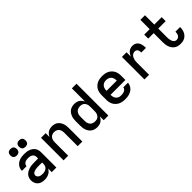

<svg xmlns="http://www.w3.org/2000/svg" viewBox="233 -1936 3135 3135"><g transform="rotate(-45 1800.0 -368.5)"><path d="M243 8Q211 8 179.5 0Q148 -8 123.5 -28.5Q99 -49 87 -79.5Q75 -110 75 -142Q75 -171 84 -198.5Q93 -226 112 -246.5Q131 -267 156.5 -280.5Q182 -294 209.5 -302Q237 -310 265 -312.5Q293 -315 322 -315H410V-355Q410 -374 400 -391.5Q390 -409 373.5 -419Q357 -429 337.5 -432.5Q318 -436 299 -436Q280 -436 261 -432.5Q242 -429 225.5 -420Q209 -411 198.5 -394.5Q188 -378 188 -359Q188 -359 188 -359Q188 -359 188 -359Q188 -359 188 -359Q188 -359 188 -359H81Q81 -359 81 -359.5Q81 -360 81 -360Q81 -386 89.5 -411Q98 -436 113.5 -456Q129 -476 151 -490.5Q173 -505 197 -513.5Q221 -522 247 -525Q273 -528 299 -528Q325 -528 351 -525Q377 -522 402 -513.5Q427 -505 449.5 -490Q472 -475 487.5 -454Q503 -433 510 -407Q517 -381 517 -355V0H410V-84Q399 -61 381 -43Q363 -25 340.5 -13.5Q318 -2 293 3Q268 8 243 8ZM285 -84Q308 -84 331 -89.5Q354 -95 372.5 -108.5Q391 -122 400.5 -144Q410 -166 410 -189V-223H322Q307 -223 292.5 -222Q278 -221 264 -218.5Q250 -216 236 -212Q222 -208 210 -200.5Q198 -193 190 -180.5Q182 -168 182 -153Q182 -136 192 -121Q202 -106 217.5 -98Q233 -90 250 -87Q267 -84 285 -84ZM400 -595Q385 -595 370 -599.5Q355 -604 344.5 -614.5Q334 -625 329.5 -640Q325 -655 325 -670Q325 -685 329.5 -700Q334 -715 344.5 -725.5Q355 -736 370 -740.5Q385 -745 400 -745Q415 -745 430 -740.5Q445 -736 455.5 -725.5Q466 -715 470.5 -700Q475 -685 475 -670Q475 -655 470.5 -640Q466 -625 455.5 -614.5Q445 -604 430 -599.5Q415 -595 400 -595ZM200 -595Q185 -595 170 -599.5Q155 -604 144.5 -614.5Q134 -625 129.5 -640Q125 -655 125 -670Q125 -685 129.5 -700Q134 -715 144.5 -725.5Q155 -736 170 -740.5Q185 -745 200 -745Q215 -745 230 -740.5Q245 -736 255.5 -725.5Q266 -715 270.5 -700Q275 -685 275 -670Q275 -655 270.5 -640Q266 -625 255.5 -614.5Q245 -604 230 -599.5Q215 -595 200 -595Z M683 0V-520H790V-431Q800 -453 815 -472Q830 -491 850.5 -504Q871 -517 895 -522.5Q919 -528 943 -528Q969 -528 995 -521Q1021 -514 1042 -498.5Q1063 -483 1078 -461Q1093 -439 1102 -414Q1111 -389 1114 -362.5Q1117 -336 1117 -310V0H1010V-310Q1010 -334 1004.5 -357.5Q999 -381 984 -399.5Q969 -418 946.5 -427Q924 -436 900 -436Q876 -436 853.5 -427Q831 -418 816 -399.5Q801 -381 795.5 -357.5Q790 -334 790 -310V0Z M1457 8Q1430 8 1403.5 1.5Q1377 -5 1355 -20Q1333 -35 1317 -57.5Q1301 -80 1291.5 -105Q1282 -130 1278.5 -156.5Q1275 -183 1275 -210V-310Q1275 -337 1278.5 -363.5Q1282 -390 1291.5 -415Q1301 -440 1317 -462.5Q1333 -485 1355 -500Q1377 -515 1403.5 -521.5Q1430 -528 1457 -528Q1481 -528 1505 -522.5Q1529 -517 1549 -504Q1569 -491 1584.5 -472Q1600 -453 1610 -431V-735H1717V0H1610V-89Q1600 -67 1584.5 -48Q1569 -29 1549 -16Q1529 -3 1505 2.5Q1481 8 1457 8ZM1499 -84Q1515 -84 1531 -87.5Q1547 -91 1560.5 -99.5Q1574 -108 1584 -120.5Q1594 -133 1600 -148Q1606 -163 1608 -178.5Q1610 -194 1610 -210V-310Q1610 -326 1608 -341.5Q1606 -357 1600 -372Q1594 -387 1584 -399.5Q1574 -412 1560.5 -420.5Q1547 -429 1531 -432.5Q1515 -436 1499 -436Q1483 -436 1467 -432.5Q1451 -429 1436.5 -421Q1422 -413 1411 -400.5Q1400 -388 1393.5 -373.5Q1387 -359 1384.5 -342.5Q1382 -326 1382 -310V-210Q1382 -194 1384.5 -177.5Q1387 -161 1393.5 -146.5Q1400 -132 1411 -119.5Q1422 -107 1436.5 -99Q1451 -91 1467 -87.5Q1483 -84 1499 -84Z M2103 8Q2073 8 2043 3Q2013 -2 1986 -14.5Q1959 -27 1937 -47.5Q1915 -68 1900.5 -94.5Q1886 -121 1880.5 -150.5Q1875 -180 1875 -210V-310Q1875 -340 1880.5 -369.5Q1886 -399 1900 -425Q1914 -451 1936 -472Q1958 -493 1984.5 -505.5Q2011 -518 2040.5 -523Q2070 -528 2100 -528Q2130 -528 2159.5 -523Q2189 -518 2215.5 -505.5Q2242 -493 2264 -472Q2286 -451 2300 -425Q2314 -399 2319.5 -369.5Q2325 -340 2325 -310V-214H1982V-210Q1982 -193 1984.5 -177Q1987 -161 1994 -146Q2001 -131 2012.5 -118.5Q2024 -106 2038.5 -98Q2053 -90 2069.5 -87Q2086 -84 2103 -84Q2121 -84 2139 -87Q2157 -90 2173.5 -97.5Q2190 -105 2202 -119.5Q2214 -134 2216 -153H2323Q2321 -127 2311.5 -103.5Q2302 -80 2286 -60.5Q2270 -41 2248 -27.5Q2226 -14 2202 -6Q2178 2 2153 5Q2128 8 2103 8ZM2218 -306V-310Q2218 -326 2215.5 -342.5Q2213 -359 2206 -374Q2199 -389 2188 -401Q2177 -413 2163 -421Q2149 -429 2132.5 -432.5Q2116 -436 2100 -436Q2084 -436 2067.5 -432.5Q2051 -429 2037 -421Q2023 -413 2012 -401Q2001 -389 1994 -374Q1987 -359 1984.5 -342.5Q1982 -326 1982 -310V-306Z M2551 0V-520H2658V-420Q2666 -442 2679 -462.5Q2692 -483 2710 -498Q2728 -513 2751 -520.5Q2774 -528 2798 -528Q2819 -528 2840 -522.5Q2861 -517 2878 -503.5Q2895 -490 2906 -471Q2917 -452 2923 -431.5Q2929 -411 2931 -390Q2933 -369 2933 -347H2826Q2826 -363 2823.5 -378Q2821 -393 2814 -406.5Q2807 -420 2793 -428Q2779 -436 2764 -436Q2746 -436 2728.5 -429.5Q2711 -423 2698.5 -410Q2686 -397 2678 -380.5Q2670 -364 2665.5 -346.5Q2661 -329 2659.5 -311.5Q2658 -294 2658 -276V0Z M3380 8Q3352 8 3324 1Q3296 -6 3273 -22Q3250 -38 3233.5 -62Q3217 -86 3207.5 -112.5Q3198 -139 3195 -167.5Q3192 -196 3192 -224V-428H3066V-520H3192V-735H3298V-520H3469V-428H3298V-224Q3298 -209 3299.5 -194Q3301 -179 3304 -164Q3307 -149 3312.5 -135Q3318 -121 3327.5 -109Q3337 -97 3351 -90.5Q3365 -84 3380 -84Q3399 -84 3416 -93Q3433 -102 3442.5 -117.5Q3452 -133 3456 -151.5Q3460 -170 3460 -188Q3460 -190 3460 -191Q3460 -192 3460 -194H3567Q3567 -191 3567 -188.5Q3567 -186 3567 -183Q3567 -158 3562 -133Q3557 -108 3546 -85.5Q3535 -63 3517.5 -44Q3500 -25 3478 -13Q3456 -1 3431 3.5Q3406 8 3380 8Z"/></g></svg>

Font: Zed Mono Semibold Extended
Style: Regular
Weight: 600
Width: 7
Monospace: yes
Designer: Belleve Invis
Foundry: Belleve Invis
Version: Version 1.0.0; ttfautohint (v1.8.4)